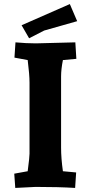

<svg xmlns="http://www.w3.org/2000/svg" viewBox="-20 -918 445 943"><path d="M350 -710 355 -629 289 -623Q280 -578 280 -542V-193Q280 -140 289 -77L354 -71L349 5Q268 0 155 0L55 5L50 -65L116 -77Q116 -79 118.5 -98Q121 -117 123 -135.5Q125 -154 125 -163V-512Q125 -551 116 -623L51 -635L56 -710Q109 -705 156 -705ZM323 -898 359 -814Q216 -774 197 -768L123 -730L86 -794Z"/></svg>

Font: Andada
Style: Bold
Weight: 700
Designer: Carolina Giovagnoli
Foundry: Carolina Giovagnoli
Version: Version 1.003